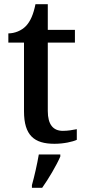

<svg xmlns="http://www.w3.org/2000/svg" viewBox="-20 -679 410 920"><path d="M241 10C286 10 329 0 348 -9V-60C327 -56 306 -52 281 -52C235 -52 209 -82 209 -147V-475H339V-536H209V-659H150C140 -610 126 -577 104 -554C83 -532 50 -519 20 -519V-475H95V-146C95 -30 144 10 241 10ZM133 208V221H182C212 179 251 113 269 71V61H166C158 108 145 165 133 208Z"/></svg>

Font: Noto Naskh Arabic UI Medium
Style: Regular
Weight: 500
Designer: Monotype Design Team, David Williams, Mohamad Dakak and Nizar Qandah
Foundry: Monotype Imaging Inc.
Version: Version 2.014